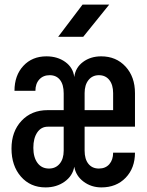

<svg xmlns="http://www.w3.org/2000/svg" viewBox="-20 -805 640 835"><path d="M178 10Q112 10 71 -37Q30 -84 30 -159Q30 -233 73.5 -279.5Q117 -326 187 -326H257V-399Q257 -437 241 -457.5Q225 -478 196 -478Q168 -478 151 -459.5Q134 -441 134 -410H43Q43 -477 81.5 -518.5Q120 -560 182 -560Q230 -560 264 -535.5Q298 -511 303 -470Q308 -511 341 -535.5Q374 -560 420 -560Q485 -560 526 -515.5Q567 -471 567 -400V-254H348V-150Q348 -113 364.5 -92.5Q381 -72 410 -72Q439 -72 455.5 -91Q472 -110 472 -141H567Q567 -74 526.5 -32Q486 10 421 10Q377 10 343.5 -15Q310 -40 303 -80Q296 -40 261 -15Q226 10 178 10ZM348 -326H472V-400Q472 -436 455.5 -457Q439 -478 410 -478Q382 -478 365 -457Q348 -436 348 -400ZM193 -72Q222 -72 239.5 -93Q257 -114 257 -150V-254H188Q159 -254 142 -229Q125 -204 125 -162Q125 -121 143 -96.5Q161 -72 193 -72ZM233 -645 339 -785H455L342 -645Z"/></svg>

Font: JetBrains Mono NL SemiBold
Style: Regular
Weight: 600
Designer: Philipp Nurullin, Konstantin Bulenkov
Foundry: JetBrains
Version: Version 2.304; ttfautohint (v1.8.4.7-5d5b)